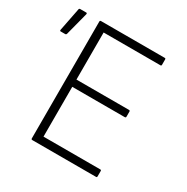

<svg xmlns="http://www.w3.org/2000/svg" viewBox="-152 -785 890 915"><g transform="rotate(30 293.0 -327.5)"><path d="M146 0Q140 0 140 -6V-649Q140 -655 146 -655H497Q502 -655 502 -649V-620Q502 -614 497 -614H184V-355H473Q479 -355 479 -349V-321Q479 -315 473 -315H184V-41H497Q502 -41 502 -35V-6Q502 0 497 0ZM4 -516Q-1 -516 0 -523L25 -650Q26 -655 32 -655H65Q70 -655 69 -648L36 -521Q34 -516 30 -516Z"/></g></svg>

Font: Sofia Sans ExtraLight
Style: Regular
Weight: 250
Version: Version 4.100-B